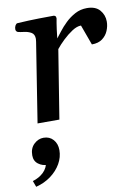

<svg xmlns="http://www.w3.org/2000/svg" viewBox="-89 -554 652 905"><g transform="rotate(-10 237.0 -101.0)"><path d="M229 -378.4Q238.3 -389.6 252.7 -408.7Q267.1 -427.7 287.6 -447.5Q308.1 -467.3 334 -481.2Q359.9 -495.1 391.1 -495.1Q432.1 -495.1 452.4 -471.7Q472.7 -448.2 472.7 -416.5Q472.7 -394.5 463.6 -372.8Q454.6 -351.1 435.3 -336.7Q416 -322.3 384.8 -322.3L349.6 -418.9Q330.1 -418.9 306.9 -403.8Q283.7 -388.7 261.7 -367.7Q239.7 -346.7 225.1 -328.1L172.4 0H67.9L127.9 -379.9Q129.4 -388.2 129.4 -394Q129.4 -416.5 114.3 -425Q99.1 -433.6 80.3 -435.8Q61.5 -438 50.8 -440.9Q41.5 -445.3 41.5 -455.6Q41.5 -465.3 46.1 -473.4Q50.8 -481.4 56.6 -481.9Q113.3 -485.4 160.6 -486.1Q208 -486.8 230 -486.8Q233.9 -486.8 238 -483.9Q242.2 -481 242.2 -472.2Q242.2 -472.2 238.3 -450.2Q234.4 -428.2 229 -378.4ZM83.5 71.3Q112.3 71.3 129.9 91.1Q147.5 110.8 147.5 141.6Q147.5 175.3 129.9 206.1Q112.3 236.8 81.3 259.8Q50.3 282.7 9.8 293L-1 263.7Q30.3 254.4 51.3 234.1Q72.3 213.9 76.7 182.1L82 200.2Q56.6 200.7 36.9 186Q17.1 171.4 17.1 144Q17.1 110.4 37.6 90.8Q58.1 71.3 83.5 71.3Z"/></g></svg>

Font: Gelasio Medium
Style: Italic
Weight: 500
Italic angle: -8.5°
Designer: Eben Sorkin
Foundry: Eben Sorkin
Version: Version 1.008